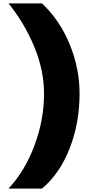

<svg xmlns="http://www.w3.org/2000/svg" viewBox="-20 -854 526 1124"><path d="M226.1 -834Q330.6 -734.9 388.2 -594Q445.8 -453.1 445.8 -306.2Q445.8 -134.3 388.2 13.7Q330.6 161.6 226.1 250H29.8Q126 147.5 181.9 -2.7Q237.8 -152.8 237.8 -306.2Q237.8 -442.4 180.2 -581.1Q122.6 -719.7 29.8 -834Z"/></svg>

Font: Stilu Bold
Style: Regular
Weight: 700
Designer: Genilson Lima Santos
Foundry: Genilson Lima Santos
Version: Version 1.200;PS 001.200;hotconv 1.0.88;makeotf.lib2.5.64775